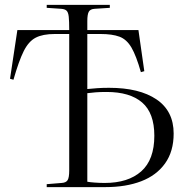

<svg xmlns="http://www.w3.org/2000/svg" viewBox="-20 -765 775 785"><path d="M171 0V-12L232 -17Q250 -18 256.5 -28.5Q263 -39 263 -68V-626H204Q155 -626 126 -611Q97 -596 77 -556Q57 -516 35 -439L21 -443L51 -642H263Q263 -679 261 -697Q259 -715 252 -721.5Q245 -728 230 -729L171 -733V-745H429V-733L367 -729Q349 -728 343 -717Q337 -706 337 -679V-642H546L570 -474L556 -470Q537 -537 517.5 -570.5Q498 -604 468.5 -615Q439 -626 391 -626H337V-401Q357 -403 378 -404.5Q399 -406 426 -406Q550 -406 620 -358.5Q690 -311 690 -219Q690 -146 655 -97Q620 -48 557.5 -24Q495 0 411 0ZM337 -22Q347 -20 367.5 -18.5Q388 -17 408 -17Q504 -17 557.5 -64.5Q611 -112 611 -210Q611 -303 561 -346Q511 -389 416 -389Q389 -389 370.5 -387.5Q352 -386 337 -384Z"/></svg>

Font: Literata 72pt Light
Style: Regular
Weight: 300
Designer: Latin by Veronika Burian and Jose Scaglione. Greek by Irene Vlachou. Cyrillic by Vera Evstafieva.
Foundry: TypeTogether
Version: Version 3.002